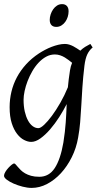

<svg xmlns="http://www.w3.org/2000/svg" viewBox="-22 -671 487 935"><path d="M165 -46.9Q175.3 -46.9 192.9 -63.2Q210.4 -79.6 230.7 -106.9Q251 -134.3 271.7 -170.4Q292.5 -206.5 308.6 -246.1Q310.5 -264.6 312.7 -284.9Q314.9 -305.2 318.8 -328.1Q320.3 -338.4 323 -347.7Q325.7 -356.9 329.1 -365.2Q321.8 -371.1 313 -377.9Q304.2 -384.8 293.7 -391.1Q283.2 -397.5 271 -401.6Q258.8 -405.8 245.1 -405.8Q222.7 -405.8 202.6 -394.8Q182.6 -383.8 165.8 -365.7Q148.9 -347.7 135.5 -324.5Q122.1 -301.3 112.5 -276.6Q103 -252 97.9 -228Q92.8 -204.1 92.8 -185.1Q92.8 -153.3 98.6 -127.9Q104.5 -102.5 114.3 -84.5Q124 -66.4 137.2 -56.6Q150.4 -46.9 165 -46.9ZM429.2 -439.9Q412.6 -426.3 403.1 -406.2Q393.6 -386.2 389.2 -351.1Q382.3 -293 379.2 -245.1Q376 -197.3 373.8 -155.5Q371.6 -113.8 368.4 -75.9Q365.2 -38.1 358.4 -0.5Q349.6 50.3 327.4 94.7Q305.2 139.2 274.7 172.4Q244.1 205.6 207.3 224.9Q170.4 244.1 132.3 244.1Q111.8 244.1 88.1 238Q64.5 231.9 44.4 223.1Q24.4 214.4 11 204.1Q-2.4 193.8 -2.4 185.1Q-2.4 176.8 3.9 166.3Q10.3 155.8 18.6 146.7Q26.9 137.7 34.9 131.3Q43 125 46.4 125Q50.3 125 54.4 129.9Q58.6 134.8 64.7 141.8Q70.8 148.9 79.3 157.5Q87.9 166 100.1 173.1Q112.3 180.2 129.4 185.1Q146.5 189.9 169.4 189.9Q216.8 189.9 244.6 147.5Q272.5 105 286.6 23.4Q291 -3.9 293.7 -28.1Q296.4 -52.2 298.1 -75Q299.8 -97.7 300.8 -119.4Q301.8 -141.1 302.7 -164.1Q287.1 -133.3 266.4 -100.8Q245.6 -68.4 222.4 -41.5Q199.2 -14.6 175.3 2.7Q151.4 20 129.9 20Q113.8 20 95.5 10.7Q77.1 1.5 61.3 -18.8Q45.4 -39.1 35.2 -71Q24.9 -103 24.9 -148.9Q24.9 -187.5 33.7 -224.4Q42.5 -261.2 60.3 -294.7Q78.1 -328.1 105 -357.7Q131.8 -387.2 168 -411.1Q181.6 -419.9 197.3 -428.2Q212.9 -436.5 229.5 -442.9Q246.1 -449.2 262.5 -453.1Q278.8 -457 293.9 -457Q304.7 -457 314.9 -453.9Q325.2 -450.7 334.7 -445.8Q344.2 -440.9 352.8 -435.1Q361.3 -429.2 369.1 -424.3Q380.4 -435.1 392.8 -442.9Q405.3 -450.7 418 -457ZM312 -616.2Q312 -602.5 307.9 -589.1Q303.7 -575.7 295.9 -564.7Q288.1 -553.7 276.9 -546.9Q265.6 -540 252 -540Q236.8 -540 228.5 -548.8Q220.2 -557.6 220.2 -574.2Q220.2 -587.4 224.6 -600.8Q229 -614.3 236.8 -625.5Q244.6 -636.7 255.6 -643.8Q266.6 -650.9 280.3 -650.9Q295.4 -650.9 303.7 -641.8Q312 -632.8 312 -616.2Z"/></svg>

Font: Gentium Plus Afr
Style: Italic
Weight: 400
Italic angle: -8°
Designer: J. Victor Gaultney, Annie Olsen, Iska Routamaa, Becca Hirsbrunner
Foundry: SIL International
Version: Version 5.000